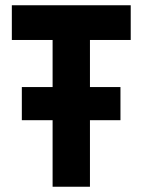

<svg xmlns="http://www.w3.org/2000/svg" viewBox="-20 -710 542 730"><path d="M25 -558V-690H477V-558H322V-379H438V-253H322V0H180V-253H63V-379H180V-558Z"/></svg>

Font: Radio Canada Condensed
Style: Bold
Weight: 700
Width: 3
Designer: Charles Daoud, Etienne Aubert Bonn, Alexandre Saumier Demers, Jacques Le Bailly
Foundry: Radio-Canada
Version: Version 2.104; ttfautohint (v1.8.4.7-5d5b);gftools[0.9.28.de